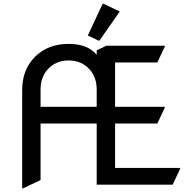

<svg xmlns="http://www.w3.org/2000/svg" viewBox="-20 -980 1000 1019"><path d="M97.7 19.5V-502.9Q97.7 -608.4 163.6 -676.3Q232.9 -747.1 344.2 -747.1Q446.8 -747.1 493.2 -688.5V-712.9L544.9 -737.3H854.5V-732.4L814.9 -648.4H590.8V-413.1H854.5V-408.2L814.9 -324.2H590.8V-88.9H936V-84L896.5 0H493.2V-324.2H195.3V-24.4L102.5 19.5ZM195.3 -413.1H493.2V-502.9Q493.2 -568.4 458 -608.9Q414.6 -659.2 344.2 -659.2Q273.9 -659.2 230.5 -608.9Q195.3 -568.4 195.3 -502.9ZM524.9 -960H529.8L615.7 -918.9L507.8 -764.6H502.9L445.8 -791.5Z"/></svg>

Font: Nova Round
Style: Book
Weight: 400
Version: Version 2.000